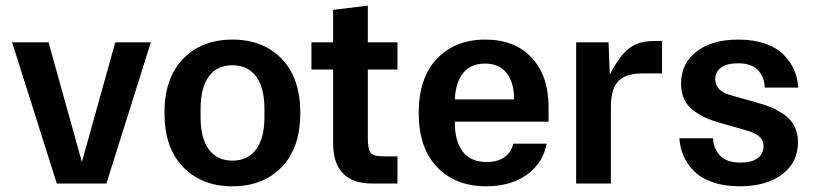

<svg xmlns="http://www.w3.org/2000/svg" viewBox="-20 -650 2894 680"><path d="M181.2 0 22.9 -500H151.9L270 -76.2L388.2 -500H514.2L356.9 0Z M977.5 -58.1Q911.6 9.8 803.2 9.8Q694.8 9.8 628.7 -58.1Q562.5 -126 562.5 -250Q562.5 -374 628.7 -441.9Q694.8 -509.8 803.2 -509.8Q911.6 -509.8 977.5 -441.9Q1043.5 -374 1043.5 -250Q1043.5 -126 977.5 -58.1ZM690.4 -234.9Q690.4 -161.1 719.5 -121.1Q748.5 -81.1 803.2 -81.1Q857.9 -81.1 887.2 -121.1Q916.5 -161.1 916.5 -234.9V-265.1Q916.5 -338.9 887.2 -378.9Q857.9 -418.9 803.2 -418.9Q748.5 -418.9 719.5 -378.9Q690.4 -338.9 690.4 -265.1Z M1298.8 0Q1159.7 0 1159.7 -144V-403.8H1083V-500H1159.7V-615.2L1282.7 -629.9V-500H1387.7V-403.8H1282.7V-163.1Q1282.7 -119.6 1293.2 -107.9Q1303.7 -96.2 1340.8 -96.2H1387.7V0Z M1701.7 9.8Q1593.8 9.8 1528.3 -57.9Q1462.9 -125.5 1462.9 -250Q1462.9 -374.5 1527.6 -442.1Q1592.3 -509.8 1698.7 -509.8Q1803.2 -509.8 1863 -445.8Q1922.9 -381.8 1922.9 -269V-219.2H1590.8V-216.8Q1590.8 -149.4 1619.1 -112.8Q1647.5 -76.2 1703.6 -76.2Q1743.7 -76.2 1767.6 -94.2Q1791.5 -112.3 1797.9 -141.1H1916Q1903.8 -73.2 1846.4 -31.7Q1789.1 9.8 1701.7 9.8ZM1590.8 -297.9H1800.8Q1800.8 -356.9 1774.7 -390.9Q1748.5 -424.8 1697.8 -424.8Q1647.5 -424.8 1620.6 -391.8Q1593.8 -358.9 1590.8 -297.9Z M2020.5 0V-500H2135.3L2139.6 -386.2Q2174.8 -453.1 2208.3 -479Q2241.7 -504.9 2297.4 -504.9H2324.7V-390.1H2256.3Q2196.8 -390.1 2170.2 -362.8Q2143.6 -335.4 2143.6 -272.9V0Z M2537.1 -212.9Q2504.9 -221.7 2481.4 -231.9Q2458 -242.2 2436.3 -258.3Q2414.6 -274.4 2403.3 -298.6Q2392.1 -322.8 2392.1 -354Q2392.1 -425.3 2446.8 -467.5Q2501.5 -509.8 2595.2 -509.8Q2648.4 -509.8 2689.7 -495.4Q2731 -481 2755.4 -456.3Q2779.8 -431.6 2792.5 -402.3Q2805.2 -373 2807.1 -339.8H2688.5Q2687.5 -377.4 2664.6 -401.6Q2641.6 -425.8 2594.2 -425.8Q2553.7 -425.8 2533.4 -410.6Q2513.2 -395.5 2513.2 -368.2Q2513.2 -326.2 2574.2 -311L2659.2 -287.1Q2691.4 -278.3 2714.8 -268.1Q2738.3 -257.8 2760.5 -241.7Q2782.7 -225.6 2794.4 -201.4Q2806.2 -177.2 2806.2 -146Q2806.2 -74.7 2750 -32.5Q2693.8 9.8 2600.1 9.8Q2546.4 9.8 2504.9 -4.4Q2463.4 -18.6 2438.7 -43.2Q2414.1 -67.9 2401.1 -97.2Q2388.2 -126.5 2386.2 -160.2H2505.4Q2506.8 -123.5 2530.3 -98.9Q2553.7 -74.2 2602.1 -74.2Q2642.1 -74.2 2663.1 -89.6Q2684.1 -105 2684.1 -131.8Q2684.1 -154.8 2667.7 -167.7Q2651.4 -180.7 2621.1 -189Z"/></svg>

Font: TASA Orbiter Text SemiBold
Style: Regular
Weight: 600
Designer: Weizhong Zhang
Version: Version 1.000;Glyphs 3.1.2 (3151)